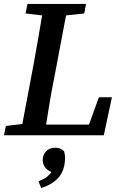

<svg xmlns="http://www.w3.org/2000/svg" viewBox="-33 -684 620 971"><path d="M96 -616 106 -664H402L393 -616L301 -606L245 -310Q232 -246 221 -182Q210 -118 200 -54H417L467 -192H533L492 0H-13L-3 -47L80 -57L136 -354Q147 -417 158.5 -480Q170 -543 180 -606ZM296 112Q296 174 265.5 211Q235 248 175 267L162 233Q189 222 203.5 211Q218 200 227 186Q204 176 193.5 160Q183 144 183 125Q183 101 199.5 82Q216 63 248 63Q273 63 291 81Q293 89 294.5 96.5Q296 104 296 112Z"/></svg>

Font: Source Serif 4 Semibold
Style: Italic
Weight: 600
Italic angle: -12°
Designer: Frank Grießhammer
Foundry: Adobe
Version: Version 4.005;hotconv 1.1.0;makeotfexe 2.6.0